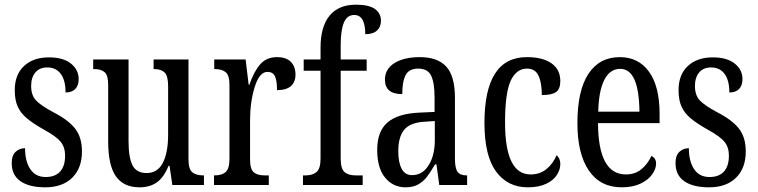

<svg xmlns="http://www.w3.org/2000/svg" viewBox="-20 -790 3236 820"><path d="M30 -94Q30 -126 46.5 -141.5Q63 -157 87 -157Q87 -101 109.5 -67.5Q132 -34 175 -34Q216 -34 237 -57.5Q258 -81 258 -125Q258 -161 239.5 -184Q221 -207 170 -235Q122 -262 95 -284.5Q68 -307 55.5 -335Q43 -363 43 -405Q43 -471 82.5 -508Q122 -545 189 -545Q250 -545 283 -518.5Q316 -492 316 -452Q316 -425 301.5 -410Q287 -395 260 -395Q260 -447 239.5 -474.5Q219 -502 182 -502Q149 -502 131 -480.5Q113 -459 113 -423Q113 -384 133 -362Q153 -340 209 -310Q273 -277 301.5 -240Q330 -203 330 -143Q330 -72 288.5 -31Q247 10 173 10Q105 10 67.5 -16Q30 -42 30 -94Z M442 -186V-428Q442 -468 427 -481.5Q412 -495 382 -495H378V-536H529V-188Q529 -117 546 -84Q563 -51 606 -51Q653 -51 675.5 -94.5Q698 -138 698 -215V-422Q698 -466 683 -480.5Q668 -495 639 -495H636V-536H785V-109Q785 -68 801 -54.5Q817 -41 847 -41H851V0H716L704 -82H700Q679 -31 649 -10.5Q619 10 576 10Q508 10 475 -37Q442 -84 442 -186Z M894 -41H897Q928 -41 944 -55.5Q960 -70 960 -113V-427Q960 -468 944 -481.5Q928 -495 898 -495H895V-536H1029L1042 -428H1045Q1064 -484 1091 -515Q1118 -546 1163 -546Q1202 -546 1222 -526Q1242 -506 1242 -471Q1242 -440 1222.5 -422.5Q1203 -405 1163 -405Q1163 -447 1154 -465Q1145 -483 1122 -483Q1088 -483 1068 -419Q1048 -355 1048 -276V-108Q1048 -68 1063.5 -54.5Q1079 -41 1109 -41H1128V0H894Z M1274 -41H1286Q1315 -41 1332 -55.5Q1349 -70 1349 -113V-488H1277V-536H1349V-587Q1349 -676 1387.5 -723Q1426 -770 1500 -770Q1556 -770 1581.5 -751.5Q1607 -733 1607 -701Q1607 -675 1590 -659.5Q1573 -644 1540 -644Q1540 -726 1493 -726Q1462 -726 1448.5 -693Q1435 -660 1435 -596V-536H1546V-488H1435V-113Q1435 -70 1451 -55.5Q1467 -41 1498 -41H1529V0H1274Z M1591 -150Q1591 -229 1635 -267Q1679 -305 1771 -309L1836 -312V-373Q1836 -436 1821.5 -466.5Q1807 -497 1766 -497Q1727 -497 1712.5 -469.5Q1698 -442 1698 -388Q1624 -388 1624 -450Q1624 -495 1664.5 -520.5Q1705 -546 1773 -546Q1849 -546 1886 -505.5Q1923 -465 1923 -372V-113Q1923 -72 1934 -56.5Q1945 -41 1972 -41H1975V0H1856L1844 -88H1838Q1817 -52 1802 -33Q1787 -14 1765.5 -2Q1744 10 1712 10Q1659 10 1625 -31Q1591 -72 1591 -150ZM1837 -191V-273L1791 -270Q1731 -266 1706 -235.5Q1681 -205 1681 -144Q1681 -96 1695.5 -69Q1710 -42 1740 -42Q1784 -42 1810.5 -84Q1837 -126 1837 -191Z M2049 -265Q2049 -546 2230 -546Q2298 -546 2335.5 -519.5Q2373 -493 2373 -444Q2373 -410 2355 -397Q2337 -384 2294 -384Q2294 -436 2280 -466.5Q2266 -497 2231 -497Q2185 -497 2161 -445Q2137 -393 2137 -266Q2137 -45 2246 -45Q2286 -45 2314 -68Q2342 -91 2357 -127Q2373 -114 2373 -89Q2373 -66 2358.5 -43Q2344 -20 2312.5 -5Q2281 10 2234 10Q2148 10 2098.5 -57.5Q2049 -125 2049 -265Z M2446 -264Q2446 -403 2493 -474.5Q2540 -546 2627 -546Q2707 -546 2752 -483.5Q2797 -421 2797 -304V-264H2534Q2535 -45 2653 -45Q2692 -45 2719 -67Q2746 -89 2762 -124Q2782 -115 2782 -91Q2782 -69 2765.5 -45.5Q2749 -22 2716 -6Q2683 10 2635 10Q2544 10 2495 -61.5Q2446 -133 2446 -264ZM2711 -313Q2709 -496 2629 -496Q2585 -496 2561 -449Q2537 -402 2535 -313Z M2865 -94Q2865 -126 2881.5 -141.5Q2898 -157 2922 -157Q2922 -101 2944.5 -67.5Q2967 -34 3010 -34Q3051 -34 3072 -57.5Q3093 -81 3093 -125Q3093 -161 3074.5 -184Q3056 -207 3005 -235Q2957 -262 2930 -284.5Q2903 -307 2890.5 -335Q2878 -363 2878 -405Q2878 -471 2917.5 -508Q2957 -545 3024 -545Q3085 -545 3118 -518.5Q3151 -492 3151 -452Q3151 -425 3136.5 -410Q3122 -395 3095 -395Q3095 -447 3074.5 -474.5Q3054 -502 3017 -502Q2984 -502 2966 -480.5Q2948 -459 2948 -423Q2948 -384 2968 -362Q2988 -340 3044 -310Q3108 -277 3136.5 -240Q3165 -203 3165 -143Q3165 -72 3123.5 -31Q3082 10 3008 10Q2940 10 2902.5 -16Q2865 -42 2865 -94Z"/></svg>

Font: Noto Serif Cond
Style: Regular
Weight: 400
Width: 3
Designer: Monotype Design Team
Foundry: Monotype Imaging Inc.
Version: Version 1.001